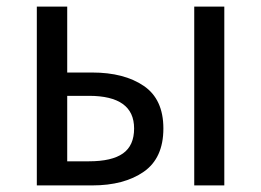

<svg xmlns="http://www.w3.org/2000/svg" viewBox="-20 -563 793 583"><path d="M91.8 0V-543H184.1V-342.8H259.8Q356.9 -342.8 416.5 -302.2Q476.1 -261.7 476.1 -172.9Q476.1 -83 416.5 -41.5Q356.9 0 259.8 0ZM184.1 -73.2H250Q319.8 -73.2 353.5 -97.2Q387.2 -121.1 387.2 -172.9Q387.2 -272 250 -272H184.1ZM569.8 0V-543H661.1V0Z"/></svg>

Font: Source Han Sans CN
Style: Regular
Weight: 400
Designer: Ryoko NISHIZUKA  (kana, bopomofo & ideographs); Paul D. Hunt (Latin, Greek & Cyrillic); Sandoll Communications , Soo-you
Foundry: Adobe
Version: Version 2.004;hotconv 1.0.118;makeotfexe 2.5.65603